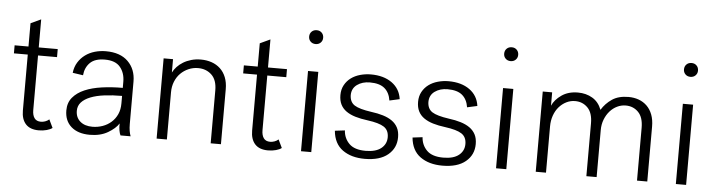

<svg xmlns="http://www.w3.org/2000/svg" viewBox="-45 -908 4165 1118"><g transform="rotate(5 2037.0 -349.0)"><path d="M284 -9Q273 0 251.5 6Q230 12 205 12Q154 12 128.5 -16Q103 -44 103 -95V-422H22V-469H103V-605L163 -633V-469H274V-422H163V-103Q163 -73 175 -56Q187 -39 213 -39Q225 -39 238 -43.5Q251 -48 261 -57Z M682 0Q677 -9 673.5 -27.5Q670 -46 671 -69Q652 -39 608.5 -13.5Q565 12 503 12Q434 12 394.5 -22.5Q355 -57 355 -118Q355 -163 380.5 -193.5Q406 -224 449 -242.5Q492 -261 549.5 -269Q607 -277 671 -277V-313Q671 -364 643 -398Q615 -432 553 -432Q495 -432 466.5 -403.5Q438 -375 434 -330L373 -339Q377 -374 393.5 -400.5Q410 -427 434.5 -445Q459 -463 490 -472Q521 -481 555 -481Q639 -481 684.5 -436Q730 -391 730 -319V-71Q730 -48 733 -30.5Q736 -13 741 0ZM514 -36Q545 -36 573.5 -46Q602 -56 624 -75.5Q646 -95 658.5 -122.5Q671 -150 671 -186V-230Q615 -230 568 -224Q521 -218 487 -204.5Q453 -191 434.5 -170.5Q416 -150 416 -121Q416 -82 442.5 -59Q469 -36 514 -36Z M893 -469H948V-391Q957 -409 972 -425Q987 -441 1007.5 -453.5Q1028 -466 1054 -473.5Q1080 -481 1110 -481Q1144 -481 1173 -471Q1202 -461 1223.5 -441Q1245 -421 1257 -391Q1269 -361 1269 -321V0H1209V-309Q1209 -370 1177.5 -400Q1146 -430 1098 -430Q1069 -430 1042.5 -418.5Q1016 -407 996 -387Q976 -367 964.5 -338.5Q953 -310 953 -276V0H893Z M1624 -9Q1613 0 1591.5 6Q1570 12 1545 12Q1494 12 1468.5 -16Q1443 -44 1443 -95V-422H1362V-469H1443V-605L1503 -633V-469H1614V-422H1503V-103Q1503 -73 1515 -56Q1527 -39 1553 -39Q1565 -39 1578 -43.5Q1591 -48 1601 -57Z M1726 -669Q1726 -687 1737.5 -698.5Q1749 -710 1767 -710Q1785 -710 1796.5 -698.5Q1808 -687 1808 -669Q1808 -652 1796.5 -640.5Q1785 -629 1767 -629Q1749 -629 1737.5 -640.5Q1726 -652 1726 -669ZM1737 -469H1797V0H1737Z M2293 -130Q2293 -67 2245.5 -27.5Q2198 12 2110 12Q2031 12 1980.5 -24.5Q1930 -61 1923 -136L1981 -143Q1984 -97 2015 -66Q2046 -35 2111 -35Q2171 -35 2202 -60Q2233 -85 2233 -125Q2233 -166 2204 -185Q2175 -204 2107 -213Q2067 -218 2035.5 -227.5Q2004 -237 1982 -252.5Q1960 -268 1948.5 -291Q1937 -314 1937 -346Q1937 -379 1951 -404.5Q1965 -430 1988 -447Q2011 -464 2041.5 -472.5Q2072 -481 2104 -481Q2179 -481 2227 -446.5Q2275 -412 2283 -352L2224 -339Q2217 -385 2188 -409.5Q2159 -434 2102 -434Q2058 -434 2027.5 -412Q1997 -390 1997 -350Q1998 -310 2026 -292Q2054 -274 2124 -264Q2163 -259 2194 -249.5Q2225 -240 2247 -224.5Q2269 -209 2281 -186Q2293 -163 2293 -130Z M2747 -130Q2747 -67 2699.5 -27.5Q2652 12 2564 12Q2485 12 2434.5 -24.5Q2384 -61 2377 -136L2435 -143Q2438 -97 2469 -66Q2500 -35 2565 -35Q2625 -35 2656 -60Q2687 -85 2687 -125Q2687 -166 2658 -185Q2629 -204 2561 -213Q2521 -218 2489.5 -227.5Q2458 -237 2436 -252.5Q2414 -268 2402.5 -291Q2391 -314 2391 -346Q2391 -379 2405 -404.5Q2419 -430 2442 -447Q2465 -464 2495.5 -472.5Q2526 -481 2558 -481Q2633 -481 2681 -446.5Q2729 -412 2737 -352L2678 -339Q2671 -385 2642 -409.5Q2613 -434 2556 -434Q2512 -434 2481.5 -412Q2451 -390 2451 -350Q2452 -310 2480 -292Q2508 -274 2578 -264Q2617 -259 2648 -249.5Q2679 -240 2701 -224.5Q2723 -209 2735 -186Q2747 -163 2747 -130Z M2866 -669Q2866 -687 2877.5 -698.5Q2889 -710 2907 -710Q2925 -710 2936.5 -698.5Q2948 -687 2948 -669Q2948 -652 2936.5 -640.5Q2925 -629 2907 -629Q2889 -629 2877.5 -640.5Q2866 -652 2866 -669ZM2877 -469H2937V0H2877Z M3405 -309Q3405 -370 3375.5 -400Q3346 -430 3302 -430Q3275 -430 3251 -418Q3227 -406 3208.5 -385Q3190 -364 3179.5 -334.5Q3169 -305 3169 -270V0H3109V-469H3164V-391Q3180 -427 3219 -454Q3258 -481 3314 -481Q3362 -481 3399 -459Q3436 -437 3453 -392Q3476 -430 3513.5 -455.5Q3551 -481 3610 -481Q3642 -481 3669.5 -471Q3697 -461 3717.5 -441Q3738 -421 3749.5 -391Q3761 -361 3761 -321V0H3701V-309Q3701 -370 3671.5 -400Q3642 -430 3598 -430Q3572 -430 3548 -418.5Q3524 -407 3505.5 -386Q3487 -365 3476 -336.5Q3465 -308 3465 -275V0H3405Z M3917 -669Q3917 -687 3928.5 -698.5Q3940 -710 3958 -710Q3976 -710 3987.5 -698.5Q3999 -687 3999 -669Q3999 -652 3987.5 -640.5Q3976 -629 3958 -629Q3940 -629 3928.5 -640.5Q3917 -652 3917 -669ZM3928 -469H3988V0H3928Z"/></g></svg>

Font: Post Grotesk Light
Style: Light
Weight: 300
Version: Version 1.0